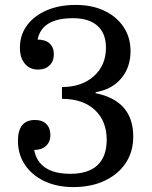

<svg xmlns="http://www.w3.org/2000/svg" viewBox="-20 -751 620 781"><path d="M511 -543Q511 -477 473 -432Q435 -387 369 -376V-372Q446 -356 484 -312Q522 -268 522 -195Q522 -134 491.5 -88Q461 -42 406 -16Q351 10 278 10Q212 10 161 -14Q110 -38 81.5 -80.5Q53 -123 53 -178Q53 -221 70.5 -242Q88 -263 123 -263Q152 -263 168.5 -246.5Q185 -230 185 -201Q185 -174 167 -157.5Q149 -141 119 -141Q128 -93 165 -68.5Q202 -44 266 -44Q340 -44 377 -79.5Q414 -115 414 -182Q414 -259 365.5 -304Q317 -349 232 -349V-397Q312 -397 361.5 -441Q411 -485 411 -557Q411 -615 376.5 -646Q342 -677 277 -677Q150 -677 133 -590Q164 -590 181.5 -574.5Q199 -559 199 -530Q199 -502 181.5 -485Q164 -468 135 -468Q101 -468 81 -492Q61 -516 61 -557Q61 -609 90 -648Q119 -687 170 -709Q221 -731 288 -731Q354 -731 404 -707.5Q454 -684 482.5 -641.5Q511 -599 511 -543Z"/></svg>

Font: Domine
Style: Regular
Weight: 400
Designer: Pablo Impallari, Rodrigo Fuenzalida, Brenda Gallo
Foundry: Pablo Impallari, Rodrigo Fuenzalida, Brenda Gallo
Version: Version 2.000;September 19, 2022;FontCreator 14.0.0.2877 64-